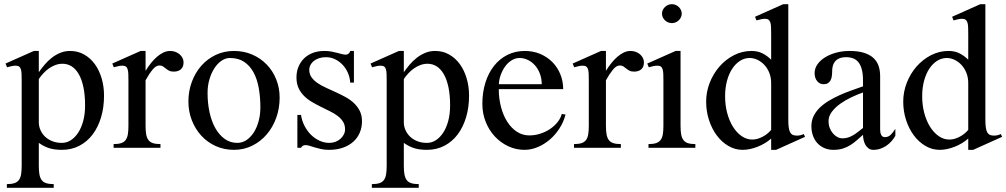

<svg xmlns="http://www.w3.org/2000/svg" viewBox="-20 -716 4874 930"><path d="M85 -323.2Q85 -342.8 84.5 -356.7Q84 -370.6 81.3 -379.9Q78.6 -389.2 72.5 -393.6Q66.4 -397.9 55.2 -397.9Q47.4 -397.9 37.6 -396Q27.8 -394 14.2 -390.1L6.8 -408.2L144 -469.2H168V-366.2Q180.2 -383.8 195.6 -402.1Q210.9 -420.4 229.7 -435.3Q248.5 -450.2 271 -459.7Q293.5 -469.2 319.8 -469.2Q356.9 -469.2 387.2 -452.1Q417.5 -435.1 439 -405.8Q460.4 -376.5 472.2 -336.9Q483.9 -297.4 483.9 -252.9Q483.9 -195.8 469.5 -147.7Q455.1 -99.6 428.7 -64.7Q402.3 -29.8 364.5 -10Q326.7 9.8 279.8 9.8Q244.6 9.8 219 2Q193.4 -5.9 168 -23.9V86.9Q168 111.3 170.9 128.2Q173.8 145 181.6 155.8Q189.5 166.5 203.6 171.1Q217.8 175.8 240.2 175.8V193.8H13.2V175.8Q36.1 175.8 50.3 170.9Q64.5 166 72 155.3Q79.6 144.5 82.3 127.7Q85 110.8 85 86.9ZM168 -124Q168 -103.5 176.3 -85.2Q184.6 -66.9 199.2 -53.2Q213.9 -39.6 234.4 -31.7Q254.9 -23.9 279.8 -23.9Q303.2 -23.9 323.5 -37.1Q343.8 -50.3 359.1 -74Q374.5 -97.7 383.3 -131.1Q392.1 -164.6 392.1 -205.1Q392.1 -255.9 384 -293.9Q376 -332 361.3 -357.2Q346.7 -382.3 326.7 -394.8Q306.6 -407.2 283.2 -407.2Q265.1 -407.2 248.5 -401.1Q231.9 -395 217.3 -384.8Q202.6 -374.5 190.2 -361.1Q177.7 -347.7 168 -333Z M602.1 -323.2Q602.1 -342.8 601.6 -356.7Q601.1 -370.6 598.4 -379.9Q595.7 -389.2 589.6 -393.6Q583.5 -397.9 572.3 -397.9Q564.5 -397.9 554.7 -396Q544.9 -394 531.2 -390.1L523.9 -408.2L661.1 -469.2H685.1V-373Q697.3 -392.6 710.9 -409.9Q724.6 -427.2 739.7 -440.4Q754.9 -453.6 771 -461.4Q787.1 -469.2 804.2 -469.2Q817.9 -469.2 829.6 -464.8Q841.3 -460.4 850.1 -452.9Q858.9 -445.3 864 -435.3Q869.1 -425.3 869.1 -414.1Q869.1 -392.1 856.4 -380.6Q843.8 -369.1 821.3 -369.1Q807.1 -369.1 798.6 -373.8Q790 -378.4 783.2 -384Q776.4 -389.6 769.5 -394.3Q762.7 -398.9 752 -398.9Q735.4 -398.9 718.8 -378.4Q702.1 -357.9 685.1 -327.1V-106.9Q685.1 -82.5 688 -65.7Q690.9 -48.8 698.7 -38.1Q706.5 -27.3 720.7 -22.7Q734.9 -18.1 757.3 -18.1V0H530.3V-18.1Q553.2 -18.1 567.4 -22.9Q581.5 -27.8 589.1 -38.6Q596.7 -49.3 599.4 -66.2Q602.1 -83 602.1 -106.9Z M1113.3 9.8Q1065.4 9.8 1024.9 -8.5Q984.4 -26.9 955.1 -58.8Q925.8 -90.8 909.2 -133.3Q892.6 -175.8 892.6 -224.1Q892.6 -274.9 909.2 -319.6Q925.8 -364.3 955.1 -397.5Q984.4 -430.7 1024.9 -450Q1065.4 -469.2 1113.3 -469.2Q1161.1 -469.2 1201.7 -451.7Q1242.2 -434.1 1271.7 -403.6Q1301.3 -373 1317.9 -331.8Q1334.5 -290.5 1334.5 -243.2Q1334.5 -190.9 1317.9 -145Q1301.3 -99.1 1271.7 -64.7Q1242.2 -30.3 1201.7 -10.3Q1161.1 9.8 1113.3 9.8ZM1129.4 -23.9Q1153.8 -23.9 1174.3 -37.8Q1194.8 -51.8 1209.7 -75.2Q1224.6 -98.6 1232.9 -129.9Q1241.2 -161.1 1241.2 -195.8Q1241.2 -245.6 1233.4 -289.3Q1225.6 -333 1208 -365.5Q1190.4 -397.9 1162.4 -416.5Q1134.3 -435.1 1093.3 -435.1Q1072.3 -435.1 1052.7 -421.6Q1033.2 -408.2 1018.3 -385.3Q1003.4 -362.3 994.4 -331.5Q985.4 -300.8 985.4 -266.1Q985.4 -215.8 995.1 -171.6Q1004.9 -127.4 1023.4 -94.7Q1042 -62 1068.6 -43Q1095.2 -23.9 1129.4 -23.9Z M1420.4 -159.2H1438Q1442.4 -130.9 1455.1 -106.2Q1467.8 -81.5 1486.3 -63.2Q1504.9 -44.9 1527.8 -34.4Q1550.8 -23.9 1575.2 -23.9Q1591.3 -23.9 1605.2 -29.3Q1619.1 -34.7 1629.4 -43.9Q1639.6 -53.2 1645.5 -64.9Q1651.4 -76.7 1651.4 -89.8Q1651.4 -110.8 1641.4 -126.7Q1631.3 -142.6 1614.7 -155Q1598.1 -167.5 1576.9 -177.7Q1555.7 -188 1533.7 -199Q1511.7 -210 1490.5 -222.4Q1469.2 -234.9 1452.6 -251.5Q1436 -268.1 1426 -289.8Q1416 -311.5 1416 -340.8Q1416 -368.7 1425.5 -392.1Q1435.1 -415.5 1452.6 -432.9Q1470.2 -450.2 1495.1 -459.7Q1520 -469.2 1551.3 -469.2Q1569.8 -469.2 1585 -466.3Q1600.1 -463.4 1612.5 -460.2Q1625 -457 1635.5 -454.1Q1646 -451.2 1655.3 -451.2Q1662.1 -451.2 1668.5 -456.3Q1674.8 -461.4 1676.3 -469.2H1694.3V-315.9H1676.3Q1674.8 -341.3 1664.8 -363.8Q1654.8 -386.2 1638.9 -402.8Q1623 -419.4 1602.5 -429.2Q1582 -439 1559.1 -439Q1540.5 -439 1525.6 -434.1Q1510.7 -429.2 1500.2 -420.9Q1489.7 -412.6 1483.9 -401.4Q1478 -390.1 1478 -377.9Q1478 -356.9 1489 -341.6Q1500 -326.2 1517.8 -314Q1535.6 -301.8 1558.6 -291.3Q1581.5 -280.8 1605.7 -269.8Q1629.9 -258.8 1652.8 -246.3Q1675.8 -233.9 1693.6 -217.3Q1711.4 -200.7 1722.4 -179.2Q1733.4 -157.7 1733.4 -128.9Q1733.4 -99.6 1722.9 -74.2Q1712.4 -48.8 1692.1 -30.3Q1671.9 -11.7 1642.1 -1Q1612.3 9.8 1573.2 9.8Q1552.7 9.8 1535.9 6.1Q1519 2.4 1505.4 -1.7Q1491.7 -5.9 1480.2 -9.5Q1468.8 -13.2 1459 -13.2Q1452.1 -13.2 1446.3 -9.3Q1440.4 -5.4 1438 0H1420.4Z M1853 -323.2Q1853 -342.8 1852.5 -356.7Q1852.1 -370.6 1849.4 -379.9Q1846.7 -389.2 1840.6 -393.6Q1834.5 -397.9 1823.2 -397.9Q1815.4 -397.9 1805.7 -396Q1795.9 -394 1782.2 -390.1L1774.9 -408.2L1912.1 -469.2H1936V-366.2Q1948.2 -383.8 1963.6 -402.1Q1979 -420.4 1997.8 -435.3Q2016.6 -450.2 2039.1 -459.7Q2061.5 -469.2 2087.9 -469.2Q2125 -469.2 2155.3 -452.1Q2185.5 -435.1 2207 -405.8Q2228.5 -376.5 2240.2 -336.9Q2252 -297.4 2252 -252.9Q2252 -195.8 2237.5 -147.7Q2223.1 -99.6 2196.8 -64.7Q2170.4 -29.8 2132.6 -10Q2094.7 9.8 2047.9 9.8Q2012.7 9.8 1987.1 2Q1961.4 -5.9 1936 -23.9V86.9Q1936 111.3 1939 128.2Q1941.9 145 1949.7 155.8Q1957.5 166.5 1971.7 171.1Q1985.8 175.8 2008.3 175.8V193.8H1781.2V175.8Q1804.2 175.8 1818.4 170.9Q1832.5 166 1840.1 155.3Q1847.7 144.5 1850.3 127.7Q1853 110.8 1853 86.9ZM1936 -124Q1936 -103.5 1944.3 -85.2Q1952.6 -66.9 1967.3 -53.2Q1981.9 -39.6 2002.4 -31.7Q2022.9 -23.9 2047.9 -23.9Q2071.3 -23.9 2091.6 -37.1Q2111.8 -50.3 2127.2 -74Q2142.6 -97.7 2151.4 -131.1Q2160.2 -164.6 2160.2 -205.1Q2160.2 -255.9 2152.1 -293.9Q2144 -332 2129.4 -357.2Q2114.7 -382.3 2094.7 -394.8Q2074.7 -407.2 2051.3 -407.2Q2033.2 -407.2 2016.6 -401.1Q2000 -395 1985.4 -384.8Q1970.7 -374.5 1958.3 -361.1Q1945.8 -347.7 1936 -333Z M2521 9.8Q2478.5 9.8 2441.4 -7.8Q2404.3 -25.4 2376.5 -55.4Q2348.6 -85.4 2332.5 -126Q2316.4 -166.5 2316.4 -212.9Q2316.4 -268.6 2331.1 -315.4Q2345.7 -362.3 2372.6 -396.5Q2399.4 -430.7 2437.5 -450Q2475.6 -469.2 2522 -469.2Q2563 -469.2 2597.2 -454.6Q2631.3 -439.9 2656 -414.8Q2680.7 -389.6 2694.3 -356Q2708 -322.3 2708 -284.2H2396Q2396 -237.8 2407 -196.8Q2418 -155.8 2437.5 -125.5Q2457 -95.2 2484.1 -77.6Q2511.2 -60.1 2543.9 -60.1Q2570.8 -60.1 2596.7 -68.4Q2622.6 -76.7 2643.8 -90.8Q2665 -105 2680.2 -123.8Q2695.3 -142.6 2701.2 -164.1L2719.2 -161.1Q2710.4 -126 2690.4 -94.7Q2670.4 -63.5 2643.6 -40.3Q2616.7 -17.1 2585 -3.7Q2553.2 9.8 2521 9.8ZM2604 -308.1Q2604 -334.5 2595.7 -357.4Q2587.4 -380.4 2572.8 -397.7Q2558.1 -415 2538.3 -425Q2518.6 -435.1 2496.1 -435.1Q2477.5 -435.1 2460.2 -425Q2442.9 -415 2429.4 -397.7Q2416 -380.4 2407 -357.4Q2397.9 -334.5 2396 -308.1Z M2832 -323.2Q2832 -342.8 2831.5 -356.7Q2831.1 -370.6 2828.4 -379.9Q2825.7 -389.2 2819.6 -393.6Q2813.5 -397.9 2802.2 -397.9Q2794.4 -397.9 2784.7 -396Q2774.9 -394 2761.2 -390.1L2753.9 -408.2L2891.1 -469.2H2915V-373Q2927.2 -392.6 2940.9 -409.9Q2954.6 -427.2 2969.7 -440.4Q2984.9 -453.6 3001 -461.4Q3017.1 -469.2 3034.2 -469.2Q3047.9 -469.2 3059.6 -464.8Q3071.3 -460.4 3080.1 -452.9Q3088.9 -445.3 3094 -435.3Q3099.1 -425.3 3099.1 -414.1Q3099.1 -392.1 3086.4 -380.6Q3073.7 -369.1 3051.3 -369.1Q3037.1 -369.1 3028.6 -373.8Q3020 -378.4 3013.2 -384Q3006.3 -389.6 2999.5 -394.3Q2992.7 -398.9 2981.9 -398.9Q2965.3 -398.9 2948.7 -378.4Q2932.1 -357.9 2915 -327.1V-106.9Q2915 -82.5 2918 -65.7Q2920.9 -48.8 2928.7 -38.1Q2936.5 -27.3 2950.7 -22.7Q2964.8 -18.1 2987.3 -18.1V0H2760.3V-18.1Q2783.2 -18.1 2797.4 -22.9Q2811.5 -27.8 2819.1 -38.6Q2826.7 -49.3 2829.3 -66.2Q2832 -83 2832 -106.9Z M3234.4 -695.8Q3244.1 -695.8 3252.7 -692.1Q3261.2 -688.5 3267.8 -682.1Q3274.4 -675.8 3278.3 -667.5Q3282.2 -659.2 3282.2 -649.9Q3282.2 -640.6 3278.3 -632.3Q3274.4 -624 3267.8 -617.7Q3261.2 -611.3 3252.7 -607.7Q3244.1 -604 3234.4 -604Q3224.6 -604 3216.1 -607.7Q3207.5 -611.3 3200.9 -617.7Q3194.3 -624 3190.4 -632.3Q3186.5 -640.6 3186.5 -649.9Q3186.5 -659.2 3190.4 -667.5Q3194.3 -675.8 3200.9 -682.1Q3207.5 -688.5 3216.1 -692.1Q3224.6 -695.8 3234.4 -695.8ZM3193.4 -323.2Q3193.4 -342.8 3192.9 -356.7Q3192.4 -370.6 3189.7 -379.9Q3187 -389.2 3180.9 -393.6Q3174.8 -397.9 3163.6 -397.9Q3155.8 -397.9 3145.8 -396Q3135.7 -394 3122.6 -390.1L3115.2 -408.2L3252.4 -469.2H3276.4V-106.9Q3276.4 -82.5 3279.3 -65.7Q3282.2 -48.8 3290 -38.1Q3297.9 -27.3 3311.8 -22.7Q3325.7 -18.1 3348.1 -18.1V0H3121.1V-18.1Q3144 -18.1 3158.2 -22.9Q3172.4 -27.8 3180.2 -38.6Q3188 -49.3 3190.7 -66.2Q3193.4 -83 3193.4 -106.9Z M3715.3 -44.9Q3701.2 -32.2 3684.3 -22.2Q3667.5 -12.2 3649.4 -5.1Q3631.3 2 3613 5.9Q3594.7 9.8 3577.1 9.8Q3540.5 9.8 3508.3 -9Q3476.1 -27.8 3452.1 -59.8Q3428.2 -91.8 3414.3 -134.3Q3400.4 -176.8 3400.4 -224.1Q3400.4 -271 3417.7 -315.2Q3435.1 -359.4 3464.8 -393.6Q3494.6 -427.7 3534.7 -448.5Q3574.7 -469.2 3620.1 -469.2Q3650.4 -469.2 3673.3 -457.5Q3696.3 -445.8 3715.3 -426.8V-549.8Q3715.3 -569.3 3714.8 -583.5Q3714.4 -597.7 3711.4 -606.9Q3708.5 -616.2 3702.4 -620.6Q3696.3 -625 3685.1 -625Q3677.7 -625 3667.7 -623Q3657.7 -621.1 3644 -617.2L3637.2 -634.8L3773.9 -695.8H3798.3V-136.2Q3798.3 -114.3 3800.3 -99.4Q3802.2 -84.5 3807.1 -75.4Q3812 -66.4 3820.1 -62.7Q3828.1 -59.1 3840.3 -59.1Q3847.7 -59.1 3856.2 -60.8Q3864.7 -62.5 3873 -66.9L3879.4 -53.2L3739.3 9.8H3715.3ZM3715.3 -314Q3715.3 -340.8 3706.3 -363.3Q3697.3 -385.7 3682.4 -401.6Q3667.5 -417.5 3648.9 -426.3Q3630.4 -435.1 3611.3 -435.1Q3586.4 -435.1 3564.7 -421.4Q3543 -407.7 3526.9 -383.3Q3510.7 -358.9 3501.5 -325Q3492.2 -291 3492.2 -250Q3492.2 -206.5 3502.4 -168.2Q3512.7 -129.9 3530.8 -101.3Q3548.8 -72.8 3572.8 -56.4Q3596.7 -40 3624 -40Q3637.2 -40 3650.1 -43.9Q3663.1 -47.9 3675 -54.2Q3687 -60.5 3697.3 -69.1Q3707.5 -77.6 3715.3 -86.9Z M4243.2 -86.9Q4243.2 -72.8 4248.5 -62.3Q4253.9 -51.8 4266.1 -51.8Q4283.2 -51.8 4294.7 -63.5Q4306.2 -75.2 4316.9 -91.8V-58.1Q4309.1 -44.4 4298.3 -32.2Q4287.6 -20 4274.2 -10.7Q4260.7 -1.5 4244.6 4.2Q4228.5 9.8 4210 9.8Q4196.8 9.8 4187.3 2.9Q4177.7 -3.9 4171.9 -14.4Q4166 -24.9 4163.1 -37.8Q4160.2 -50.8 4160.2 -63Q4145.5 -50.3 4131.3 -37.6Q4117.2 -24.9 4100.6 -14.2Q4084 -3.4 4063.7 3.2Q4043.5 9.8 4017.1 9.8Q3992.2 9.8 3972.4 1Q3952.6 -7.8 3938.7 -23.2Q3924.8 -38.6 3917.5 -59.6Q3910.2 -80.6 3910.2 -105Q3910.2 -131.8 3921.1 -154.1Q3932.1 -176.3 3950.9 -194.6Q3969.7 -212.9 3994.6 -227.8Q4019.5 -242.7 4047.1 -255.1Q4074.7 -267.6 4103.8 -277.8Q4132.8 -288.1 4160.2 -297.9V-326.2Q4160.2 -357.4 4154.5 -379.2Q4148.9 -400.9 4138.4 -414.1Q4127.9 -427.2 4112.8 -433.1Q4097.7 -439 4079.1 -439Q4058.1 -439 4044.7 -432.9Q4031.2 -426.8 4023.7 -417Q4016.1 -407.2 4013.4 -394.8Q4010.7 -382.3 4010.7 -369.1Q4010.7 -356.9 4009 -345.9Q4007.3 -335 4002.7 -326.4Q3998 -317.9 3990 -313Q3981.9 -308.1 3969.7 -308.1Q3950.2 -308.1 3938 -323.2Q3925.8 -338.4 3925.8 -361.8Q3925.8 -384.8 3939.5 -404.3Q3953.1 -423.8 3976.3 -438.2Q3999.5 -452.6 4030 -460.9Q4060.5 -469.2 4094.7 -469.2Q4135.7 -469.2 4164.1 -460.4Q4192.4 -451.7 4210 -435.8Q4227.5 -419.9 4235.4 -397.5Q4243.2 -375 4243.2 -347.2ZM4160.2 -268.1Q4133.3 -258.8 4104 -244.9Q4074.7 -231 4050 -213.4Q4025.4 -195.8 4009.3 -174.6Q3993.2 -153.3 3993.2 -128.9Q3993.2 -111.8 3998.8 -96.9Q4004.4 -82 4013.9 -70.6Q4023.4 -59.1 4035.6 -52.5Q4047.9 -45.9 4061 -45.9Q4074.7 -45.9 4087.4 -49.8Q4100.1 -53.7 4112.1 -60.8Q4124 -67.9 4135.7 -76.9Q4147.5 -85.9 4160.2 -96.2Z M4669.9 -44.9Q4655.8 -32.2 4638.9 -22.2Q4622.1 -12.2 4604 -5.1Q4585.9 2 4567.6 5.9Q4549.3 9.8 4531.7 9.8Q4495.1 9.8 4462.9 -9Q4430.7 -27.8 4406.7 -59.8Q4382.8 -91.8 4368.9 -134.3Q4355 -176.8 4355 -224.1Q4355 -271 4372.3 -315.2Q4389.6 -359.4 4419.4 -393.6Q4449.2 -427.7 4489.3 -448.5Q4529.3 -469.2 4574.7 -469.2Q4605 -469.2 4627.9 -457.5Q4650.9 -445.8 4669.9 -426.8V-549.8Q4669.9 -569.3 4669.4 -583.5Q4668.9 -597.7 4666 -606.9Q4663.1 -616.2 4657 -620.6Q4650.9 -625 4639.6 -625Q4632.3 -625 4622.3 -623Q4612.3 -621.1 4598.6 -617.2L4591.8 -634.8L4728.5 -695.8H4752.9V-136.2Q4752.9 -114.3 4754.9 -99.4Q4756.8 -84.5 4761.7 -75.4Q4766.6 -66.4 4774.7 -62.7Q4782.7 -59.1 4794.9 -59.1Q4802.2 -59.1 4810.8 -60.8Q4819.3 -62.5 4827.6 -66.9L4834 -53.2L4693.8 9.8H4669.9ZM4669.9 -314Q4669.9 -340.8 4660.9 -363.3Q4651.9 -385.7 4637 -401.6Q4622.1 -417.5 4603.5 -426.3Q4585 -435.1 4565.9 -435.1Q4541 -435.1 4519.3 -421.4Q4497.6 -407.7 4481.4 -383.3Q4465.3 -358.9 4456.1 -325Q4446.8 -291 4446.8 -250Q4446.8 -206.5 4457 -168.2Q4467.3 -129.9 4485.4 -101.3Q4503.4 -72.8 4527.3 -56.4Q4551.3 -40 4578.6 -40Q4591.8 -40 4604.7 -43.9Q4617.7 -47.9 4629.6 -54.2Q4641.6 -60.5 4651.9 -69.1Q4662.1 -77.6 4669.9 -86.9Z"/></svg>

Font: YBG Bobotsari
Style: Regular
Weight: 400
Designer: R.S. Wihananto
Foundry: R.S. Wihananto
Version: Version 2.0.1